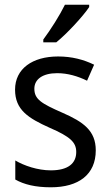

<svg xmlns="http://www.w3.org/2000/svg" viewBox="-20 -786 468 816"><path d="M359 -756V-766H256C234 -721 196 -661 164 -618V-606H219C264 -642 334 -718 359 -756ZM387 -147C387 -231 334 -268 245 -307C156 -346 126 -364 126 -409C126 -449 161 -475 223 -475C268 -475 311 -462 350 -443L380 -511C335 -533 285 -546 227 -546C118 -546 44 -494 44 -405C44 -319 100 -284 191 -243C279 -205 304 -181 304 -140C304 -92 270 -62 196 -62C140 -62 82 -82 45 -104V-23C82 -2 130 10 196 10C314 10 387 -44 387 -147Z"/></svg>

Font: Noto Sans Bengali UI SemiCondensed
Style: Regular
Weight: 400
Width: 4
Designer: Jelle Bosma - Monotype Design Team
Foundry: Monotype Imaging Inc.
Version: Version 2.003